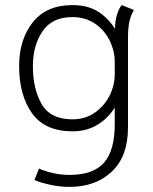

<svg xmlns="http://www.w3.org/2000/svg" viewBox="-20 -515 600 753"><path d="M115 191 133 146Q154 156 186.5 163.5Q219 171 252 171Q346 171 388 123Q430 75 430 -28V-93Q403 -50 361 -25Q319 0 264 0Q156 0 105.5 -71Q55 -142 55 -256Q55 -360 108.5 -427.5Q162 -495 264 -495Q323 -495 363 -470.5Q403 -446 431 -402Q431 -433 439.5 -459.5Q448 -486 458 -495L505 -476Q494 -457 488 -433Q482 -409 482 -365V-15Q482 98 418.5 158Q355 218 252 218Q216 218 178.5 210Q141 202 115 191ZM430 -224V-272Q430 -316 409.5 -357Q389 -398 351.5 -423Q314 -448 264 -448Q184 -448 146.5 -392Q109 -336 109 -256Q109 -166 143.5 -106.5Q178 -47 264 -47Q314 -47 351.5 -73Q389 -99 409.5 -139.5Q430 -180 430 -224Z"/></svg>

Font: Niramit ExtraLight
Style: Regular
Weight: 200
Designer: Katatrad Aksorn Co.,Ltd.
Foundry: Cadson Demak Co.,Ltd.
Version: Version 1.000; ttfautohint (v1.6)